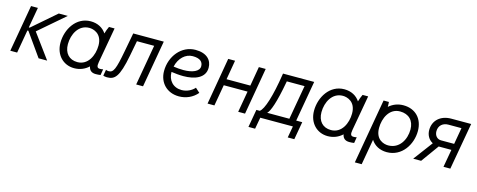

<svg xmlns="http://www.w3.org/2000/svg" viewBox="-33 -1193 5110 2058"><g transform="rotate(15 2522.0 -164.0)"><path d="M35 0H111L156 -257H167L349 0H444L245 -271L534 -520H434L172 -293H162L202 -520H126Z M983 5C1003 5 1018 4 1037 1L1048 -65C1036 -62 1025 -61 1012 -61C984 -61 974 -77 983 -127L1053 -520H991C979 -495 968 -466 961 -440C925 -495 865 -528 788 -528C627 -528 532 -373 532 -222C532 -88 622 4 743 4C806 4 861 -19 904 -59C911 -18 937 5 983 5ZM791 -456C835 -456 934 -432 934 -298C934 -190 879 -68 760 -68C669 -68 613 -129 613 -228C613 -338 672 -456 791 -456Z M1108 7C1194 7 1240 -31 1288 -282L1320 -450H1511L1432 0H1508L1599 -520H1260L1221 -313C1182 -105 1163 -61 1110 -61C1100 -61 1088 -63 1079 -68L1067 0C1079 4 1091 7 1108 7Z M1906 5C1984 5 2058 -27 2109 -88L2060 -132C2028 -95 1974 -68 1917 -68C1821 -68 1763 -136 1763 -227V-228C1806 -222 1851 -217 1896 -217C2023 -217 2136 -260 2136 -373C2136 -458 2077 -523 1952 -523C1796 -523 1683 -381 1683 -217C1683 -90 1771 5 1906 5ZM1770 -289C1791 -385 1860 -450 1940 -450C2025 -450 2055 -415 2055 -368C2055 -312 1981 -280 1881 -280C1845 -280 1806 -283 1770 -289Z M2654 -520 2617 -305H2353L2390 -520H2314L2224 0H2300L2341 -235H2605L2564 0H2640L2730 -520Z M2712 128H2786L2809 0H3171L3148 128H3221L3256 -70H3189L3268 -520H2922L2920 -507C2883 -266 2831 -99 2784 -70H2747ZM2867 -70C2899 -99 2939 -208 2981 -439L2983 -450H3180L3113 -70Z M3797 5C3817 5 3832 4 3851 1L3862 -65C3850 -62 3839 -61 3826 -61C3798 -61 3788 -77 3797 -127L3867 -520H3805C3793 -495 3782 -466 3775 -440C3739 -495 3679 -528 3602 -528C3441 -528 3346 -373 3346 -222C3346 -88 3436 4 3557 4C3620 4 3675 -19 3718 -59C3725 -18 3751 5 3797 5ZM3605 -456C3649 -456 3748 -432 3748 -298C3748 -190 3693 -68 3574 -68C3483 -68 3427 -129 3427 -228C3427 -338 3486 -456 3605 -456Z M3912 200H3988L4038 -84C4074 -28 4135 6 4213 6C4380 6 4478 -149 4478 -299C4478 -434 4393 -526 4258 -526C4196 -526 4142 -504 4099 -466C4099 -487 4099 -508 4097 -520H4038ZM4209 -68C4164 -68 4067 -91 4067 -224C4067 -332 4121 -453 4240 -453C4337 -453 4397 -393 4397 -294C4397 -184 4335 -68 4209 -68Z M4842 0H4918L5010 -520H4790C4671 -520 4592 -448 4592 -342C4592 -290 4616 -240 4666 -214L4506 0H4594L4736 -197H4744H4877ZM4670 -349C4670 -414 4717 -450 4776 -450H4921L4889 -267H4743C4699 -267 4670 -303 4670 -349Z"/></g></svg>

Font: Fixel Text 20240404
Style: Italic
Weight: 400
Width: 4
Italic angle: -10°
Designer: AlfaBravo + MacPaw
Foundry: Kyrylo Tkachov, Marchela Mozhyna, Serhii Makarenko, Maria Weinstein, Zakhar Kryvoshyya
Version: Version 1.211;Glyphs 3.2 (3225)